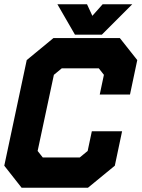

<svg xmlns="http://www.w3.org/2000/svg" viewBox="-20 -878 662 898"><path d="M81 0 0 -103 105 -597 230 -700H540.5L622 -597L588 -436H446.5L466 -528L442 -558.5H269L232 -528L156 -172L180 -141.5H353L390 -172L409.5 -264H551L517 -103L391.5 0ZM132.5 -71H371.5L453 -138L465.5 -198L453 -138L371.5 -71H132.5L78 -140.5L168 -564.5L252.5 -634H488.5L543.5 -564.5L530.5 -504L543.5 -564.5L488.5 -634H252.5L168 -564.5L78 -140.5ZM330.5 -716 248.5 -858H387L412 -804L460 -858H598.5L456.5 -716ZM372 -755H429L484 -813L429 -755H372L342 -813Z"/></svg>

Font: Tourney Thin Black
Style: Italic
Weight: 900
Italic angle: -12°
Version: Version 1.015